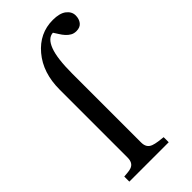

<svg xmlns="http://www.w3.org/2000/svg" viewBox="-239 -809 862 862"><g transform="rotate(-45 191.5 -378.0)"><path d="M383.3 -697.8Q383.3 -675.8 371.6 -660.6Q359.9 -645.5 335.9 -645.5Q320.8 -645.5 309.3 -651.9Q297.9 -658.2 288.1 -668.9Q278.3 -679.7 270 -693.4Q261.7 -707 255.9 -715.3Q223.1 -713.9 205.3 -667.2Q187.5 -620.6 187.5 -523.9V-86.9Q187.5 -69.8 194.1 -59.1Q200.7 -48.3 214.8 -43Q226.6 -38.6 245.1 -35.9Q263.7 -33.2 275.9 -32.2V0H25.9V-32.2Q37.1 -33.2 49.1 -34.2Q61 -35.2 69.8 -38.1Q83.5 -42.5 90.1 -53.5Q96.7 -64.5 96.7 -82V-513.2Q96.7 -620.1 154.1 -688.2Q211.4 -756.3 295.9 -756.3Q339.4 -756.3 361.3 -739.3Q383.3 -722.2 383.3 -697.8Z"/></g></svg>

Font: UniBurma_GGSerif
Style: Book
Weight: 400
Designer: Victor San Kho Lin (for Burmese only and related typography optimization with it)
Foundry: http://www.unimm.org
Version: 2.0